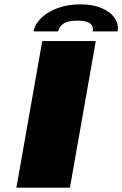

<svg xmlns="http://www.w3.org/2000/svg" viewBox="-20 -864 563 884"><path d="M55.5 0 174.5 -675H421L302 0ZM350.5 -844Q407 -844 447.5 -826.8Q488 -809.5 507.8 -781.2Q527.5 -753 521.5 -719.5H407Q416 -769 337 -769Q293.5 -769 272.8 -755.5Q252 -742 248 -719.5H134.5Q140.5 -753 169.8 -781.2Q199 -809.5 245.5 -826.8Q292 -844 350.5 -844Z"/></svg>

Font: Anybody UltraExpanded ExtraBold
Style: Italic
Weight: 800
Width: 9
Italic angle: -10°
Designer: Tyler Finck
Foundry: Etcetera Type Company
Version: Version 1.010; ttfautohint (v1.8.3) -l 8 -r 50 -G 200 -x 14 